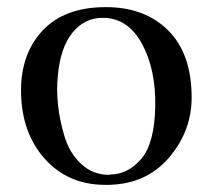

<svg xmlns="http://www.w3.org/2000/svg" viewBox="-20 -503 596 538"><path d="M517 -233Q518 -135 451.5 -59Q385 17 272 15Q170 14 105.5 -58Q41 -130 39 -243Q37 -350 98.5 -416.5Q160 -483 276 -483H277Q385 -483 450.5 -418.5Q516 -354 517 -233ZM415 -204Q417 -308 378 -380Q339 -452 270 -453Q218 -454 183.5 -412Q149 -370 142 -290Q138 -253 142.5 -209.5Q147 -166 161 -120Q175 -74 207.5 -43.5Q240 -13 287 -13L288 -14Q338 -14 375.5 -57.5Q413 -101 415 -204Z"/></svg>

Font: GFS Artemisia
Style: Regular
Weight: 400
Designer: Takis Katsoulidis and George D. Matthiopoulos
Foundry: Takis Katsoulidis and George D. Matthiopoulos
Version: Version 1.0